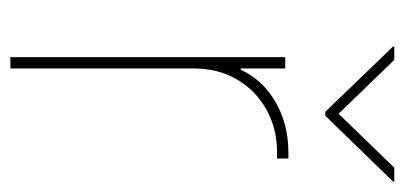

<svg xmlns="http://www.w3.org/2000/svg" viewBox="-230 -568 798 379"><g transform="rotate(90 169.5 -379.0)"><path d="M93.3 0V-542.5H115.7V-454.6H118.2Q137.7 -497.6 181.6 -523.2Q225.6 -548.8 281.7 -548.8Q286.1 -548.8 287.6 -548.8Q289.1 -548.8 293.5 -548.8V-526.4Q291 -526.4 288.6 -526.4Q286.1 -526.4 281.7 -526.4Q233.9 -526.4 196.3 -505.1Q158.7 -483.9 137.2 -447Q115.7 -410.2 115.7 -362.3V0ZM98.6 -757.8 205.1 -647.9 311.5 -757.8H338.9V-755.4L209 -621.6H201.2L72.3 -755.4V-757.8Z"/></g></svg>

Font: Inter 16pt Thin
Style: Regular
Weight: 250
Version: Version 4.001;git-66647c0bb